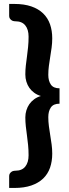

<svg xmlns="http://www.w3.org/2000/svg" viewBox="-20 -796 348 974"><path d="M282 -270Q251 -270 238 -251Q225 -232 225 -202Q225 -179 228 -156.2Q231 -133.5 234.8 -110.2Q238.5 -87 241.8 -63.8Q245 -40.5 245 -16.5Q245 22.5 233.8 54.8Q222.5 87 198.8 109.8Q175 132.5 138.8 145Q102.5 157.5 53 157.5H26.5V97.5Q26.5 90 29.5 85Q32.5 80 37 76.5Q41.5 73 46.5 71.5Q51.5 70 55.5 70H58Q91.5 70 108.2 49Q125 28 125 -8Q125 -35.5 122.5 -60.5Q120 -85.5 116.8 -108.8Q113.5 -132 111 -154.8Q108.5 -177.5 108.5 -200.5Q108.5 -219 113.8 -236.2Q119 -253.5 129 -267.8Q139 -282 153.8 -292.8Q168.5 -303.5 187.5 -309Q168.5 -314.5 153.8 -325.2Q139 -336 129 -350.2Q119 -364.5 113.8 -381.8Q108.5 -399 108.5 -418Q108.5 -441 111 -463.5Q113.5 -486 116.8 -509.2Q120 -532.5 122.5 -557.5Q125 -582.5 125 -610Q125 -646.5 108.2 -667.2Q91.5 -688 58 -688H55.5Q51.5 -688 46.5 -689.5Q41.5 -691 37 -694.5Q32.5 -698 29.5 -703Q26.5 -708 26.5 -715.5V-776H53Q102.5 -776 138.8 -763.5Q175 -751 198.8 -728Q222.5 -705 233.8 -672.8Q245 -640.5 245 -601.5Q245 -577.5 241.8 -554.2Q238.5 -531 234.8 -507.8Q231 -484.5 228 -461.8Q225 -439 225 -416Q225 -386 238 -367Q251 -348 282 -348Z"/></svg>

Font: Lato
Style: Regular
Weight: 800
Designer: Lukasz Dziedzic with Adam Twardoch and Botio Nikoltchev
Foundry: tyPoland Lukasz Dziedzic
Version: Version 2.015; 2015-08-06; http://www.latofonts.com/; ttfaut